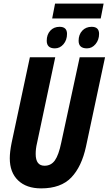

<svg xmlns="http://www.w3.org/2000/svg" viewBox="-20 -1030 600 1060"><path d="M536 -928 552 -1010H284L268 -928ZM527 -843Q527 -882 486 -882Q454 -882 434 -860.5Q414 -839 414 -805Q414 -763 460 -763Q488 -763 507.5 -786.5Q527 -810 527 -843ZM350 -843Q350 -882 309 -882Q277 -882 257.5 -860.5Q238 -839 238 -805Q238 -763 283 -763Q311 -763 330.5 -786Q350 -809 350 -843ZM455 -222 560 -714H420L318 -242Q304 -174 283 -144.5Q262 -115 226 -115Q177 -115 177 -180Q177 -209 184 -238L285 -714H145L44 -241Q34 -191 34 -156Q34 -78 80 -34Q126 10 207 10Q316 10 373.5 -50Q431 -110 455 -222Z"/></svg>

Font: Noto Sans UI Condensed ExtraBold
Style: Italic
Weight: 800
Width: 3
Designer: Monotype Design Team
Foundry: Monotype Imaging Inc.
Version: 1.001